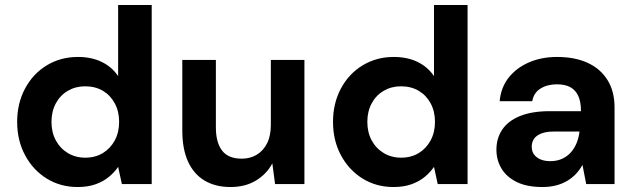

<svg xmlns="http://www.w3.org/2000/svg" viewBox="-20 -740 2549 772"><path d="M292 12Q223 12 168 -22Q113 -56 81 -115.5Q49 -175 49 -250Q49 -325 81 -384.5Q113 -444 168.5 -477.5Q224 -511 293 -511Q348 -511 389 -491Q430 -471 455 -434V-720H590V0H470L455 -69Q440 -47 417.5 -28.5Q395 -10 364 1Q333 12 292 12ZM323 -106Q363 -106 393.5 -124.5Q424 -143 441.5 -175.5Q459 -208 459 -250Q459 -292 441.5 -324.5Q424 -357 393.5 -375Q363 -393 322 -393Q284 -393 253 -375Q222 -357 204.5 -324.5Q187 -292 187 -250Q187 -208 204.5 -175.5Q222 -143 253 -124.5Q284 -106 323 -106Z M907 12Q846 12 802.5 -14Q759 -40 736 -90.5Q713 -141 713 -215V-499H848V-228Q848 -167 873 -134.5Q898 -102 952 -102Q986 -102 1012.5 -118Q1039 -134 1054 -164Q1069 -194 1069 -238V-499H1204V0H1086L1075 -83Q1052 -40 1009 -14Q966 12 907 12Z M1562 12Q1493 12 1438 -22Q1383 -56 1351 -115.5Q1319 -175 1319 -250Q1319 -325 1351 -384.5Q1383 -444 1438.5 -477.5Q1494 -511 1563 -511Q1618 -511 1659 -491Q1700 -471 1725 -434V-720H1860V0H1740L1725 -69Q1710 -47 1687.5 -28.5Q1665 -10 1634 1Q1603 12 1562 12ZM1593 -106Q1633 -106 1663.5 -124.5Q1694 -143 1711.5 -175.5Q1729 -208 1729 -250Q1729 -292 1711.5 -324.5Q1694 -357 1663.5 -375Q1633 -393 1592 -393Q1554 -393 1523 -375Q1492 -357 1474.5 -324.5Q1457 -292 1457 -250Q1457 -208 1474.5 -175.5Q1492 -143 1523 -124.5Q1554 -106 1593 -106Z M2161 12Q2098 12 2057 -8.5Q2016 -29 1996 -63Q1976 -97 1976 -138Q1976 -184 1999.5 -219Q2023 -254 2071 -273.5Q2119 -293 2191 -293H2316Q2316 -330 2305.5 -353.5Q2295 -377 2274 -389Q2253 -401 2219 -401Q2181 -401 2153.5 -384Q2126 -367 2120 -333H1989Q1994 -388 2025 -427.5Q2056 -467 2106.5 -489Q2157 -511 2220 -511Q2291 -511 2342.5 -487.5Q2394 -464 2422.5 -418.5Q2451 -373 2451 -308V0H2337L2322 -77Q2311 -57 2296 -41Q2281 -25 2261 -13Q2241 -1 2216 5.5Q2191 12 2161 12ZM2193 -92Q2219 -92 2240 -101.5Q2261 -111 2275.5 -127.5Q2290 -144 2298.5 -165Q2307 -186 2310 -210V-211H2206Q2176 -211 2156 -203Q2136 -195 2127 -181.5Q2118 -168 2118 -150Q2118 -131 2127.5 -118.5Q2137 -106 2153.5 -99Q2170 -92 2193 -92Z"/></svg>

Font: DM Sans 20pt
Style: Bold
Weight: 700
Version: Version 4.004;gftools[0.9.30]